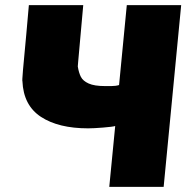

<svg xmlns="http://www.w3.org/2000/svg" viewBox="-20 -725 744 745"><path d="M427 -236Q417 -233 380 -230Q343 -227 322 -227Q207 -227 139 -271.5Q71 -316 67 -410Q64 -407 82 -592L92 -705H303L289 -549Q281 -462 282 -466Q286 -442 294 -426.5Q302 -411 324 -401Q346 -391 388 -391Q394 -391 411.5 -391Q429 -391 442 -395L472 -705H683L615 0H404Z"/></svg>

Font: Nunito Sans Heavy Heavy
Style: Italic
Weight: 400
Italic angle: -4.541°
Designer: Vernon Adams
Foundry: Vernon Adams
Version: Version 2.002